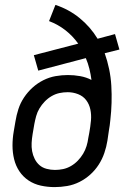

<svg xmlns="http://www.w3.org/2000/svg" viewBox="-20 -755 540 783"><path d="M203 8Q174 8 146.5 2Q119 -4 96.5 -19Q74 -34 59 -56.5Q44 -79 37.5 -106Q31 -133 31 -161.5Q31 -190 36 -219L43 -260Q47 -285 55 -310Q63 -335 78 -357.5Q93 -380 113 -398Q133 -416 157 -428Q181 -440 206.5 -444.5Q232 -449 257 -449Q282 -449 307 -444.5Q332 -440 353 -429Q350 -452 344.5 -474.5Q339 -497 330 -518L136 -467L118 -530L299 -577Q277 -608 247 -631.5Q217 -655 180 -669L206 -735Q261 -717 305 -681Q349 -645 378 -597L449 -616L467 -553L407 -538Q418 -507 425 -473.5Q432 -440 434 -405.5Q436 -371 435 -336Q434 -301 430 -266Q429 -255 427.5 -244Q426 -233 424 -222L418 -181Q414 -156 405.5 -131Q397 -106 382.5 -83.5Q368 -61 348 -43Q328 -25 304 -13Q280 -1 254 3.5Q228 8 203 8ZM204 -62Q221 -62 237.5 -65.5Q254 -69 269.5 -78Q285 -87 297.5 -100Q310 -113 319 -128Q328 -143 333 -159.5Q338 -176 340 -192L344 -213Q346 -225 348 -238Q350 -251 351 -264Q353 -287 348.5 -308.5Q344 -330 331.5 -346.5Q319 -363 298.5 -371Q278 -379 256 -379Q239 -379 222.5 -375.5Q206 -372 190.5 -363Q175 -354 162.5 -341Q150 -328 141 -313Q132 -298 127.5 -281.5Q123 -265 120 -249L113 -208Q110 -190 109 -172.5Q108 -155 111 -138.5Q114 -122 121.5 -107Q129 -92 141 -81.5Q153 -71 170 -66.5Q187 -62 204 -62Z"/></svg>

Font: Iosevka Curly
Style: Italic
Weight: 400
Italic angle: -9°
Monospace: yes
Designer: Belleve Invis
Foundry: Belleve Invis
Version: Version 22.1.2; ttfautohint (v1.8.4)